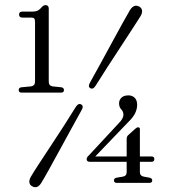

<svg xmlns="http://www.w3.org/2000/svg" viewBox="-20 -734 690 770"><path d="M69.5 -663.5Q56.5 -663.5 56.5 -676Q56.5 -687.5 70 -687.5H109Q123.5 -687.5 131.8 -691.8Q140 -696 147.5 -705.5Q155 -713.5 162.5 -713.5Q175.5 -713.5 175.5 -699.5V-406.5Q175.5 -390 191 -387.5L226 -384Q236.5 -382 236.5 -372.5Q236.5 -362.5 224.5 -362.5H67Q55 -362.5 55 -373Q55 -382.5 66 -384L104 -387.5Q120.5 -390 120.5 -406.5V-645Q120.5 -656 117.2 -659.8Q114 -663.5 105.5 -663.5ZM488 -176Q488 -186.5 494 -192L523 -218Q529 -223.5 534 -223.5Q541 -223.5 541 -215.5V-106.5H587.5Q599 -106.5 599 -96.5Q599 -85 587 -85H541V-44Q541 -28.5 557 -25.5L579.5 -21.5Q590.5 -19 590.5 -10.5Q590.5 -0.5 578.5 -0.5H449.5Q437 -0.5 437 -10.5Q437 -19.5 448 -21.5L472 -25.5Q488 -28 488 -43.5V-85H341Q327.5 -85 327.5 -96Q327.5 -103 336.5 -111L455.5 -239Q475 -258.5 475 -273.5Q475 -286.5 466.2 -295.5Q457.5 -304.5 457.5 -319.5Q457.5 -333 467 -342.2Q476.5 -351.5 495 -351.5Q510.5 -351.5 520.2 -341.8Q530 -332 530 -314Q530 -296 521.5 -279Q513 -262 491.5 -241.5L362 -106.5H488ZM363 -389.5Q353 -374 342 -380.5Q331.5 -386.5 341 -403Q360 -436.5 383.5 -479.8Q407 -523 430.5 -566.2Q454 -609.5 473 -643.8Q492 -678 501.5 -694Q518 -719.5 539.5 -707Q549 -701 549.8 -690.8Q550.5 -680.5 543.5 -669Q534.5 -654.5 513.2 -621.8Q492 -589 464.8 -547.5Q437.5 -506 410.5 -464.2Q383.5 -422.5 363 -389.5ZM284.5 -306Q294.5 -321.5 306 -315Q317 -308.5 307 -292Q289 -259.5 265.2 -216.2Q241.5 -173 217.8 -129.5Q194 -86 174.8 -51.2Q155.5 -16.5 145.5 -0.5Q129.5 25.5 108 12.5Q98.5 7 97.8 -3.5Q97 -14 104 -25.5Q112.5 -40.5 134.2 -73.8Q156 -107 183.5 -148.8Q211 -190.5 238 -232.2Q265 -274 284.5 -306Z"/></svg>

Font: Fraunces 72pt Soft Light
Style: Regular
Weight: 300
Version: Version 1.000;[b76b70a41]